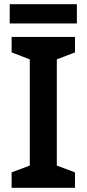

<svg xmlns="http://www.w3.org/2000/svg" viewBox="-20 -889 410 909"><path d="M335 0H35V-73L121 -105V-608L35 -641V-714H335V-641L249 -608V-105L335 -73ZM344 -869V-778H26V-869Z"/></svg>

Font: Noto Sans Cham SemiBold
Style: Regular
Weight: 600
Version: Version 2.002